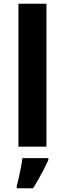

<svg xmlns="http://www.w3.org/2000/svg" viewBox="-20 -780 345 1021"><path d="M227 0H78V-760H227ZM237 71Q227 93 214.5 117.5Q202 142 187.5 168Q173 194 156 221H69V208Q75 188 80.5 162Q86 136 91.5 109Q97 82 99 61H237Z"/></svg>

Font: Noto Sans Myanmar
Style: Regular
Weight: 400
Designer: Monotype Design Team
Foundry: Monotype Imaging Inc.
Version: Version 2.107